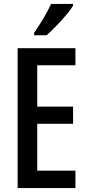

<svg xmlns="http://www.w3.org/2000/svg" viewBox="-20 -960 449 980"><path d="M365 0H70V-714H365V-627H170V-416H353V-328H170V-89H365ZM353 -931Q341 -911 317 -882.5Q293 -854 266 -826.5Q239 -799 218 -780H154V-792Q209 -872 241 -940H353Z"/></svg>

Font: Noto Sans Lao Looped ExtraCondensed Medium
Style: Regular
Weight: 500
Width: 2
Designer: Mark Frömberg, Ben Mitchell
Foundry: The Fontpad Ltd
Version: Version 1.002; ttfautohint (v1.8.4.7-5d5b)